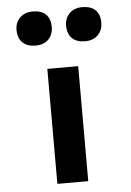

<svg xmlns="http://www.w3.org/2000/svg" viewBox="-55 -838 599 880"><g transform="rotate(-5 244.0 -398.5)"><path d="M173 0V-529H315V0ZM357 -640Q318 -640 297 -660.5Q276 -681 276 -719Q276 -753 298 -775Q320 -797 357 -797Q396 -797 417 -777Q438 -757 438 -719Q438 -684 416 -662Q394 -640 357 -640ZM129 -640Q91 -640 69.5 -660.5Q48 -681 48 -719Q48 -753 70 -775Q92 -797 129 -797Q168 -797 189 -777Q210 -757 210 -719Q210 -684 188.5 -662Q167 -640 129 -640Z"/></g></svg>

Font: Lexend Tera SemiBold
Style: Regular
Weight: 600
Version: Version 1.007